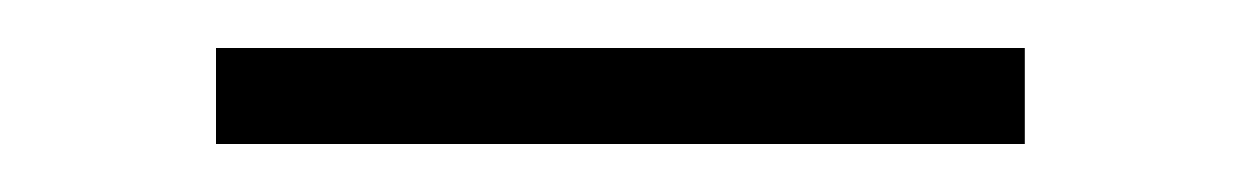

<svg xmlns="http://www.w3.org/2000/svg" viewBox="-20 -390 515 80"><path d="M70 -370H407V-330H70Z"/></svg>

Font: Matangi Light
Style: Regular
Weight: 300
Designer: Prashant Pant
Foundry: The Graphic Ant
Version: Version 3.002